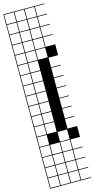

<svg xmlns="http://www.w3.org/2000/svg" viewBox="-189 -1047 686 1396"><g transform="rotate(-15 154.0 -349.0)"><path d="M0 307.7V-1004.8H307.7V-1000H235.6V-927.9H307.7V-923.1H235.6V-851H307.7V-846.2H235.6V-774H307.7V-769.2H235.6V-697.1H307.7V-615.4H235.6V-543.3H307.7V-538.5H235.6V-466.3H307.7V-461.5H235.6V-389.4H307.7V-384.6H235.6V-312.5H307.7V-307.7H235.6V-235.6H307.7V-230.8H235.6V-158.7H307.7V-153.8H235.6V-81.7H307.7V0H235.6V72.1H307.7V76.9H235.6V149H307.7V153.8H235.6V226H307.7V230.8H235.6V302.9H307.7V307.7ZM158.7 -927.9H230.8V-1000H158.7ZM81.7 -927.9H153.8V-1000H81.7ZM4.8 -927.9H76.9V-1000H4.8ZM158.7 -851H230.8V-923.1H158.7ZM4.8 -851H76.9V-923.1H4.8ZM81.7 -851H153.8V-923.1H81.7ZM158.7 -774H230.8V-846.2H158.7ZM4.8 -774H76.9V-846.2H4.8ZM81.7 -774H153.8V-846.2H81.7ZM158.7 -697.1H230.8V-769.2H158.7ZM4.8 -697.1H76.9V-769.2H4.8ZM81.7 -697.1H153.8V-769.2H81.7ZM158.7 -620.2H230.8V-692.3H158.7ZM4.8 -620.2H76.9V-692.3H4.8ZM81.7 -620.2H153.8V-692.3H81.7ZM4.8 -543.3H76.9V-615.4H4.8ZM81.7 -543.3H153.8V-615.4H81.7ZM4.8 -466.3H76.9V-538.5H4.8ZM81.7 -466.3H153.8V-538.5H81.7ZM4.8 -389.4H76.9V-461.5H4.8ZM81.7 -389.4H153.8V-461.5H81.7ZM4.8 -312.5H76.9V-384.6H4.8ZM81.7 -312.5H153.8V-384.6H81.7ZM4.8 -235.6H76.9V-307.7H4.8ZM81.7 -235.6H153.8V-307.7H81.7ZM4.8 -158.7H76.9V-230.8H4.8ZM81.7 -158.7H153.8V-230.8H81.7ZM81.7 -81.7H153.8V-153.8H81.7ZM4.8 -81.7H76.9V-153.8H4.8ZM158.7 -4.8H230.8V-76.9H158.7ZM76.9 -76.9H4.8V-4.8H76.9ZM81.7 72.1H153.8V0H81.7ZM158.7 72.1H230.8V0H158.7ZM4.8 72.1H76.9V0H4.8ZM81.7 149H153.8V76.9H81.7ZM158.7 149H230.8V76.9H158.7ZM4.8 149H76.9V76.9H4.8ZM81.7 226H153.8V153.8H81.7ZM158.7 226H230.8V153.8H158.7ZM4.8 226H76.9V153.8H4.8ZM81.7 302.9H153.8V230.8H81.7ZM158.7 302.9H230.8V230.8H158.7ZM4.8 302.9H76.9V230.8H4.8Z"/></g></svg>

Font: Jacquarda Bastarda 9 Charted
Style: Regular
Weight: 400
Designer: Sarah Cadigan-Fried
Version: Version 1.000; ttfautohint (v1.8.4.7-5d5b)